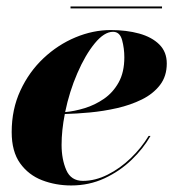

<svg xmlns="http://www.w3.org/2000/svg" viewBox="-20 -563 550 593"><path d="M197.8 -543H480.4V-537.1H197.8ZM170.2 -115.5Q170.2 -71.3 184.7 -37.8Q199.2 -4.4 236.1 -4.4Q274.4 -4.4 312.7 -23.7Q351.1 -43 383.9 -74.6Q416.7 -106.2 439 -143.1H444.8Q422.9 -104.5 386.6 -69.5Q350.3 -34.4 302.9 -12.3Q255.4 9.8 200 9.8Q152.1 9.8 110.1 -6.3Q68.1 -22.5 42.1 -58.7Q16.1 -95 16.1 -155Q16.1 -225.6 43 -283.4Q69.8 -341.3 114.4 -383.2Q158.9 -425 213.1 -447.6Q267.3 -470.2 322 -470.2Q370.6 -470.2 409.8 -459.4Q449 -448.5 472 -425.7Q495.1 -402.8 495.1 -366.9Q495.1 -327.4 474 -300.2Q452.9 -272.9 418 -255.7Q383.1 -238.5 341.2 -229Q299.3 -219.5 257.2 -215.6Q215.1 -211.7 180.2 -210.9Q170.2 -160.4 170.2 -115.5ZM329.1 -464.8Q302 -464.8 272.7 -429.2Q243.4 -393.6 218.9 -336.9Q194.3 -280.3 181.2 -216.8Q209.5 -219.2 241.2 -228.9Q272.9 -238.5 300.9 -257.7Q328.9 -276.9 346.4 -308.3Q364 -339.8 364 -386Q364 -413.6 357.1 -439.2Q350.1 -464.8 329.1 -464.8Z"/></svg>

Font: Bodoni* 36
Style: Bold Italic
Weight: 700
Italic angle: -13°
Version: Version 2.000; ttfautohint (v1.8.1)